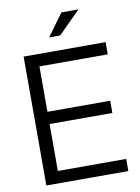

<svg xmlns="http://www.w3.org/2000/svg" viewBox="-97 -963 749 1027"><g transform="rotate(-10 277.5 -449.0)"><path d="M69.8 0V-700.2H515.1V-633.8H144V-387.2H484.9V-320.8H144V-65.9H515.1V0ZM310.1 -897.9H402.8L282.2 -777.8H222.2Z"/></g></svg>

Font: LT Superior
Style: Regular
Weight: 400
Designer: Daniel Lyons
Foundry: LyonsType
Version: Version 1.000